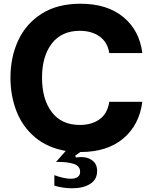

<svg xmlns="http://www.w3.org/2000/svg" viewBox="-20 -798 813 1028"><path d="M565 -253H742Q726 -129 640 -56.5Q554 16 411 16H410Q391 30 382 36L387 45Q405 43 412 43Q445 43 463 54Q482 64 491 79.5Q500 95 500 118Q500 163 463 186.5Q426 210 367 210Q317 210 271 196V140Q324 159 359 159Q383 159 396 149.5Q409 140 409 122Q409 91 375 79.5Q341 68 280 69L332 10Q234 -7 167.5 -63Q101 -119 68.5 -202Q36 -285 36 -382Q36 -492 77.5 -581.5Q119 -671 203 -724.5Q287 -778 411 -778Q554 -778 640.5 -706.5Q727 -635 742 -514H565Q556 -572 513.5 -602.5Q471 -633 407 -633Q310 -633 257.5 -565Q205 -497 205 -382Q205 -266 257.5 -197.5Q310 -129 407 -129Q472 -129 514 -160Q556 -191 565 -253Z"/></svg>

Font: Open Sauce One ExtraBold
Style: Regular
Weight: 800
Designer: Alfredo Marco Pradil
Foundry: Creative Sauce Fz LLC
Version: Version 1.477